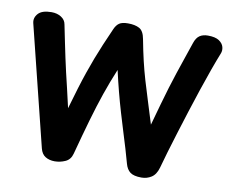

<svg xmlns="http://www.w3.org/2000/svg" viewBox="-85 -898 1222 1026"><g transform="rotate(10 525.5 -385.5)"><path d="M31.9 -693.1Q25.1 -721.6 46 -744.8Q66.9 -768.1 118.3 -768.1Q148.7 -768.1 170.9 -754Q193.1 -739.9 197.1 -716.1Q207.8 -663.4 216.5 -621.1Q225.2 -578.8 233.2 -541.2Q241.1 -503.7 250.2 -464.8Q259.3 -426 270.1 -381Q280.9 -336 293.9 -278Q311.9 -341 327.1 -390.8Q342.3 -440.6 356.7 -482.2Q371.1 -523.8 385.9 -562.9Q400.8 -602.1 418.3 -643.5Q435.8 -684.9 457.9 -734.7Q468.3 -758.9 483.9 -769.4Q499.4 -780 531.1 -780Q569.2 -780 592.8 -767.3Q616.3 -754.6 624.1 -711.6Q636.1 -648.3 648.2 -596.8Q660.3 -545.3 674.8 -496.2Q689.2 -447.1 706.7 -392.2Q724.2 -337.3 745.2 -268.3Q763.2 -333.3 777.6 -384.4Q792 -435.4 804.9 -477.9Q817.9 -520.4 831.1 -560.4Q844.2 -600.3 858.9 -642.9Q873.6 -685.6 890.9 -737Q900.6 -766.2 918.3 -778.1Q936 -790 962.9 -790Q1003.2 -790 1023.7 -776.2Q1044.1 -762.3 1049 -743.2Q1053.9 -724.1 1047.1 -707.8Q1030.9 -667.3 1011.4 -613.1Q992 -558.9 971.4 -497.4Q950.9 -435.9 930.7 -372.8Q910.6 -309.7 892 -249.8Q873.4 -189.9 858.2 -138.6Q843 -87.2 833.2 -50.8Q822.2 -12 797.9 3.5Q773.7 19 743.9 19Q702.2 19 682.7 4.3Q663.2 -10.4 655.1 -41.2Q645.7 -76.8 633.1 -118.2Q620.4 -159.7 606 -206.6Q591.6 -253.4 576.2 -305Q560.9 -356.6 546.5 -411.9Q532.1 -467.2 519.1 -525.2Q490.1 -455.7 465.9 -385.5Q441.7 -315.3 418.1 -233.3Q394.4 -151.2 365.8 -43.7Q357.1 -10.6 329.2 1.7Q301.3 14 272.3 14Q242.6 14 221.6 0.9Q200.7 -12.1 193.3 -42.1Z"/></g></svg>

Font: Playpen Sans Arabic
Style: Regular
Weight: 400
Designer: Azza Alameddine, Laura Meseguer, Veronika Burian, José Scaglione
Foundry: TypeTogether
Version: Version 2.000